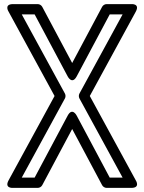

<svg xmlns="http://www.w3.org/2000/svg" viewBox="-20 -905 703 935"><path d="M366.9 -425.5 577.1 -40H514.4L353.6 -341.7C353.6 -341.7 332.3 -384.5 309.4 -341.7L148.6 -40H85.9L296.1 -425.5C300.2 -433 299.9 -442.4 296.1 -449.5L85.9 -835H148.6L309.4 -533.3C309.4 -533.3 330.7 -490.5 353.6 -533.3L514.4 -835H577.1L366.9 -449.5C362.8 -442 363.1 -432.6 366.9 -425.5ZM417.3 -437.5 641.1 -848C663.2 -888.6 619.2 -885 619.2 -885H499.4C491 -885 481.7 -880.1 477.3 -871.8L331.5 -598.2L185.7 -871.8C181.8 -879.1 173 -885 163.6 -885H43.8C-2.4 -885 21.9 -848 21.9 -848L245.7 -437.5L21.9 -27C-0.2 13.6 43.8 10 43.8 10H163.6C172 10 181.3 5.1 185.7 -3.2L331.5 -276.8L477.3 -3.2C481.2 4.1 490 10 499.4 10H619.2C665.4 10 641.1 -27 641.1 -27Z"/></svg>

Font: Stormning Aesir
Style: Light
Weight: 400
Designer: Robert Jablonski, Mew Too
Foundry: Cannot Into Space Fonts
Version: Version 0.90